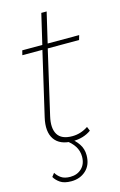

<svg xmlns="http://www.w3.org/2000/svg" viewBox="-130 -713 607 971"><g transform="rotate(-15 173.5 -227.0)"><path d="M177 10Q110 10 82 -30.5Q54 -71 71 -144L148 -476H43L49 -500H154L191 -658H219L182 -500H347L340 -476H176L99 -142Q85 -82 105 -48.5Q125 -15 182 -15Q226 -15 265 -41L274 -19Q234 10 177 10ZM141 -2 163 -8Q191 11 208.5 37Q226 63 226 96Q226 147 195 175.5Q164 204 118 204Q81 204 60.5 190Q40 176 30 158L44 140Q54 157 71.5 169Q89 181 119 181Q155 181 178.5 158.5Q202 136 202 97Q202 39 141 -2Z"/></g></svg>

Font: Prodigy Sans ExtraLight
Style: Italic
Weight: 200
Italic angle: -13°
Designer: Wei Huang
Foundry: Wei Huang
Version: Version 1.003; ttfautohint (v1.8.3)